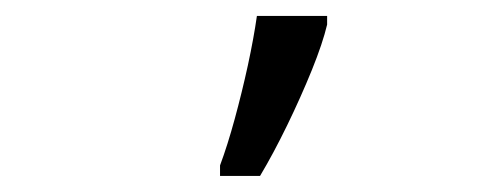

<svg xmlns="http://www.w3.org/2000/svg" viewBox="-20 -825 617 239"><path d="M253.9 -606V-619.1Q263.2 -644 272.2 -677Q281.2 -710 288.6 -743.9Q295.9 -777.8 299.8 -805.2H387.2V-794.4Q381.8 -771.5 368.2 -737.8Q354.5 -704.1 337.4 -668.9Q320.3 -633.8 303.7 -606Z"/></svg>

Font: Open Sans
Style: Regular
Weight: 400
Designer: Monotype Design Team
Foundry: Monotype Imaging Inc.
Version: Version 3.000; ttfautohint (v1.8.4)